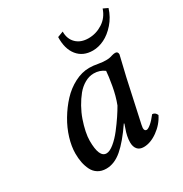

<svg xmlns="http://www.w3.org/2000/svg" viewBox="-155 -768 858 898"><g transform="rotate(-30 274.0 -319.0)"><path d="M356 -220.2Q372.1 -261.7 380.9 -311.8Q389.6 -361.8 391.1 -387.2Q366.7 -405.8 334 -405.8Q309.1 -405.8 285.2 -392.1Q261.2 -378.4 242.9 -356Q224.6 -333.5 208.7 -305.2Q192.9 -276.9 182.6 -247.3Q172.4 -217.8 166.7 -190.4Q161.1 -163.1 161.1 -142.1Q161.1 -51.8 200.2 -51.8Q217.8 -51.8 241.7 -71.3Q265.6 -90.8 288.1 -119.9Q310.5 -148.9 327.6 -174.6Q344.7 -200.2 356 -220.2ZM469.2 -439Q483.9 -439 483.9 -422.9Q481.4 -413.1 458 -314L416 -121.1Q405.8 -76.7 405.8 -69.8Q405.8 -53.2 418 -53.2Q425.8 -53.2 441.4 -66.2Q457 -79.1 476.1 -104Q492.2 -104 500 -85.9Q480 -45.4 441.4 -17.8Q402.8 9.8 366.2 9.8Q343.8 9.8 332.3 -3.9Q320.8 -17.6 320.8 -41Q320.8 -72.8 335 -110.8L341.8 -130.9L339.8 -132.8Q291 -61 249.5 -25.6Q208 9.8 164.1 9.8Q138.7 9.8 120.1 -1.7Q101.6 -13.2 91.8 -33.2Q82 -53.2 77.6 -75.4Q73.2 -97.7 73.2 -124Q73.2 -161.6 86.4 -205.3Q99.6 -249 124 -290Q148.4 -331.1 179.4 -364.5Q210.4 -397.9 250 -418.5Q289.6 -439 329.1 -439Q350.6 -439 376 -434.1Q398.9 -430.2 416 -430.2Q435.5 -430.2 451.2 -436Q461.4 -439 469.2 -439ZM275.9 -636.2 307.1 -647.9Q306.6 -607.9 331.1 -584Q355.5 -560.1 397 -560.1Q438 -560.1 473.4 -582.8Q508.8 -605.5 522.9 -647.9L547.9 -636.2Q534.7 -593.8 506.8 -562Q479 -530.3 447.8 -515.1Q416.5 -500 386.2 -500Q333 -500 303.5 -536.6Q273.9 -573.2 275.9 -636.2Z"/></g></svg>

Font: Common Serif News
Style: Italic
Weight: 450
Italic angle: -12°
Designer: Philipp H. Poll, Khaled Hosny
Foundry: Stefan Peev, Context Ltd.
Version: Version 1.026